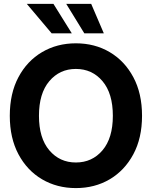

<svg xmlns="http://www.w3.org/2000/svg" viewBox="-20 -964 788 996"><path d="M373.5 11.7Q275.9 11.7 198.2 -33.9Q120.6 -79.6 75.7 -163.8Q30.8 -248 30.8 -363.3Q30.8 -479.5 75.7 -563.7Q120.6 -647.9 198.2 -693.6Q275.9 -739.3 373.5 -739.3Q471.7 -739.3 549.1 -693.6Q626.5 -647.9 671.6 -563.7Q716.8 -479.5 716.8 -363.3Q716.8 -247.6 671.6 -163.6Q626.5 -79.6 549.1 -33.9Q471.7 11.7 373.5 11.7ZM373.5 -121.1Q458 -121.1 511.7 -184.3Q565.4 -247.6 565.4 -363.3Q565.4 -479.5 511.7 -543Q458 -606.4 373.5 -606.4Q289.6 -606.4 235.8 -543Q182.1 -479.5 182.1 -363.3Q182.1 -247.6 235.8 -184.3Q289.6 -121.1 373.5 -121.1ZM248 -791 119.1 -943.8H257.3L352.5 -791ZM417.5 -791 323.7 -943.8H453.1L518.6 -791Z"/></svg>

Font: Inter Display
Style: Bold
Weight: 700
Designer: Rasmus Andersson
Foundry: rsms
Version: Version 4.001;git-9221beed3